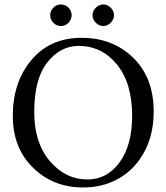

<svg xmlns="http://www.w3.org/2000/svg" viewBox="-20 -827 742 857"><path d="M407.5 -725.6Q393.1 -740.2 393.1 -759Q393.1 -777.8 407.5 -792.5Q421.9 -807.1 440.9 -807.1Q460 -807.1 474.4 -792.5Q488.8 -777.8 488.8 -759Q488.8 -740.2 474.4 -725.6Q460 -710.9 440.9 -710.9Q421.9 -710.9 407.5 -725.6ZM218 -725.6Q204.1 -740.2 204.1 -759Q204.1 -777.8 218 -792.5Q231.9 -807.1 252 -807.1Q272 -807.1 285.9 -792.5Q299.8 -777.8 299.8 -759Q299.8 -740.2 285.9 -725.6Q272 -710.9 252 -710.9Q231.9 -710.9 218 -725.6ZM331.1 -622.1Q249 -622.1 190.9 -548.1Q132.8 -474.1 132.8 -327.1Q132.8 -189 202.9 -107.4Q272.9 -25.9 370.1 -25.9Q458 -25.9 513.9 -102.5Q569.8 -179.2 569.8 -310.1Q569.8 -456.1 502 -539.1Q434.1 -622.1 331.1 -622.1ZM666 -329.1Q666 -204.1 604 -116.2Q562 -56.2 496.8 -23.2Q431.6 9.8 350.1 9.8Q218.3 9.8 127.7 -78.1Q37.1 -166 37.1 -310.1Q37.1 -460 120.1 -559.1Q203.1 -658.2 344.2 -658.2Q483.4 -658.2 574.7 -569.1Q666 -480 666 -329.1Z"/></svg>

Font: Linux Libertine
Style: Regular
Weight: 400
Designer: Philipp H. Poll
Foundry: Philipp H. Poll
Version: Version 5.3.0 ; ttfautohint (v0.9)